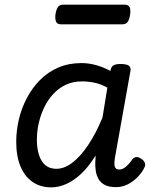

<svg xmlns="http://www.w3.org/2000/svg" viewBox="-20 -791 663 828"><path d="M201 17Q155 17 121 -6Q87 -29 68.5 -73Q50 -117 50 -180Q50 -228 61.5 -276.5Q73 -325 96 -368.5Q119 -412 152.5 -446Q186 -480 231 -499.5Q276 -519 331 -519Q363 -519 395 -510Q427 -501 456 -485L457 -489Q460 -504 470 -509.5Q480 -515 500 -515Q527 -515 536.5 -507Q546 -499 542 -482L475 -107Q473 -92 473.5 -81.5Q474 -71 479 -65.5Q484 -60 494 -60Q505 -60 514 -65.5Q523 -71 532.5 -81Q542 -91 551 -104Q557 -112 566.5 -113.5Q576 -115 588 -107Q602 -98 605 -87.5Q608 -77 602 -67Q593 -48 575 -29Q557 -10 533 3Q509 16 480 16Q451 16 433 7Q415 -2 405.5 -18Q396 -34 393 -54Q390 -74 391 -95Q392 -101 392 -107Q392 -113 392 -120Q362 -71 329.5 -41Q297 -11 264.5 3Q232 17 201 17ZM139 -188Q139 -150 148.5 -121.5Q158 -93 176.5 -78Q195 -63 223 -63Q257 -63 291.5 -89Q326 -115 359.5 -164.5Q393 -214 422 -284L443 -413Q414 -429 387 -434.5Q360 -440 334 -440Q295 -440 264 -425.5Q233 -411 209.5 -385.5Q186 -360 170.5 -327.5Q155 -295 147 -259.5Q139 -224 139 -188ZM244 -686Q226 -686 221.5 -698Q217 -710 219 -728Q222 -748 229 -759.5Q236 -771 254 -771H516Q535 -771 539.5 -759Q544 -747 541 -728Q538 -708 531 -697Q524 -686 506 -686Z"/></svg>

Font: Playwrite ZA
Style: Regular
Weight: 400
Designer: Veronika Burian, José Scaglione
Foundry: TypeTogether
Version: Version 1.002